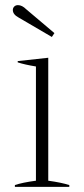

<svg xmlns="http://www.w3.org/2000/svg" viewBox="-20 -728 329 748"><path d="M52 -660Q30 -672 30 -689Q30 -697 35.5 -702.5Q41 -708 50 -708Q66 -708 82 -692L192 -599L182 -584ZM38 -7Q67 -17 120 -24V-469Q77 -476 49 -485V-490L168 -503V-24Q219 -17 250 -7V0H38Z"/></svg>

Font: Trirong ExtraLight
Style: Regular
Weight: 275
Designer: Katatrad Team
Foundry: CadsonDemak
Version: Version 1.001